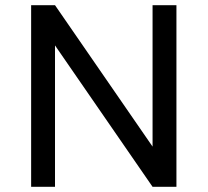

<svg xmlns="http://www.w3.org/2000/svg" viewBox="-20 -720 800 740"><path d="M100 0H192V-545L568 0H660V-700H568V-155L192 -700H100Z"/></svg>

Font: Golos Text VF
Style: Regular
Weight: 400
Designer: A.Korolkova, Vitaly Kuzmin
Foundry: ParaType Ltd
Version: Version 2.005